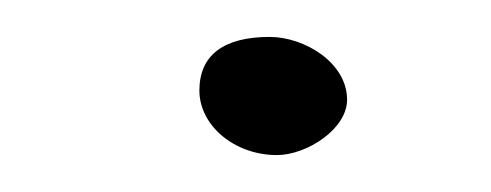

<svg xmlns="http://www.w3.org/2000/svg" viewBox="-20 -83 266 104"><path d="M168 -29C168 -49 145 -63 126 -63C101 -63 88 -53 88 -34C88 -15 107 1 130 1C146 1 168 -13 168 -29Z"/></svg>

Font: AlexBrush
Style: Regular
Weight: 400
Designer: Robert E. Leuschke
Foundry: Robert E. Leuschke
Version: Version 1.001